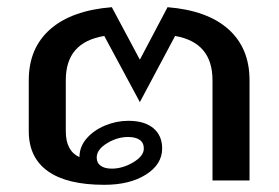

<svg xmlns="http://www.w3.org/2000/svg" viewBox="-20 -502 777 534"><path d="M674 -279V0H571V-279Q571 -384 467 -402L369 -218L270 -402Q216 -393 189.5 -362.5Q163 -332 163 -279V-137Q163 -82 201 -65Q201 -94 221 -117Q241 -140 272.5 -153Q304 -166 337 -166Q382 -166 406.5 -145.5Q431 -125 431 -89Q431 -45 386 -16.5Q341 12 270 12Q166 12 113 -26Q60 -64 60 -137V-279Q60 -368 119.5 -420.5Q179 -473 291 -482L369 -336L446 -482Q557 -473 615.5 -420.5Q674 -368 674 -279ZM249 -64Q249 -49 260 -41Q271 -33 291 -33Q321 -33 350.5 -50.5Q380 -68 380 -89Q380 -105 368.5 -113Q357 -121 336 -121Q306 -121 277.5 -103.5Q249 -86 249 -64Z"/></svg>

Font: KoHo SemiBold
Style: Regular
Weight: 600
Designer: Cadson Demak & Katatrad Team
Foundry: Cadson Demak Co.,Ltd.
Version: Version 1.000; ttfautohint (v1.6)